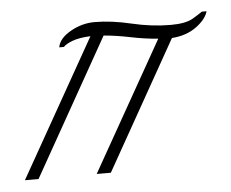

<svg xmlns="http://www.w3.org/2000/svg" viewBox="-44 -327 439 365"><g transform="rotate(-5 176.0 -145.0)"><path d="M-10 0 138 -262Q116 -261 103 -256Q90 -251 86 -246H77Q80 -263 102 -275.5Q124 -288 148 -288Q180 -288 218 -279Q256 -270 292 -270Q321 -270 335 -278.5Q349 -287 353 -290H362Q358 -275 339 -261Q320 -247 292 -245L154 0H127L266 -246Q240 -248 213.5 -253.5Q187 -259 163 -261L16 0Z"/></g></svg>

Font: Luxurious Script
Style: Regular
Weight: 400
Designer: Robert E. Leuschke
Foundry: Robert E. Leuschke
Version: Version 1.010; ttfautohint (v1.8.3)